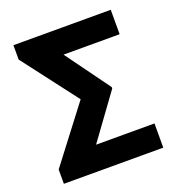

<svg xmlns="http://www.w3.org/2000/svg" viewBox="-130 -824 868 932"><g transform="rotate(-20 304.5 -358.0)"><path d="M555.3 -125V0H99.6V-125ZM544.5 -716V-589.8H115.8V-716ZM420.5 -361.9V-354.5L162.7 0H41.8V-73.8L258.6 -357.8L41.8 -641.8V-716H162.7Z"/></g></svg>

Font: Inter Display V
Style: Regular
Weight: 400
Designer: Rasmus Andersson
Foundry: rsms
Version: Version 3.015;git-src